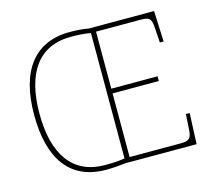

<svg xmlns="http://www.w3.org/2000/svg" viewBox="-104 -848 1091 982"><g transform="rotate(-15 441.5 -357.5)"><path d="M342 7C374 7 412 4 444 0H822L829 -163H809L804 -82C801 -28 783 -25 736 -25H474V-362H719V-387H474V-689H703C756 -689 767 -683 770 -627L775 -551H795L788 -714H443C412 -720 375 -722 343 -722C156 -722 58 -592 58 -359C58 -125 152 7 342 7ZM342 -18C171 -18 86 -143 86 -358C86 -573 171 -697 343 -697C376 -697 414 -695 447 -689V-25C423 -21 397 -18 342 -18Z"/></g></svg>

Font: Noto Serif Georgian Thin
Style: Regular
Weight: 100
Designer: Monotype Design Team, Akaki Razmadze
Foundry: Google LLC
Version: Version 2.003